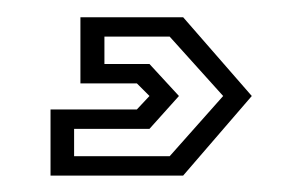

<svg xmlns="http://www.w3.org/2000/svg" viewBox="-20 -34 359 228"><path d="M40 174.5V96H142.5L157.5 80L142.5 65H75.5V-13.5H197.5L279 80L197.5 174.5ZM68 151.5H181.5L245 80L181.5 9.5H104V42H157.5L192.5 80L157.5 119H68Z"/></svg>

Font: Tourney Condensed
Style: Regular
Weight: 400
Width: 3
Designer: Tyler Finck
Foundry: Etcetera Type Co
Version: Version 1.010; ttfautohint (v1.8.3)